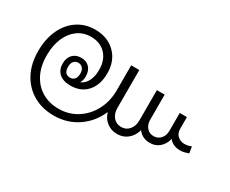

<svg xmlns="http://www.w3.org/2000/svg" viewBox="-85 -808 1276 1064"><g transform="rotate(30 552.5 -276.0)"><path d="M311 -12Q237 -12 180 -45Q123 -78 91 -138Q59 -198 59 -279Q59 -357 86 -415.5Q113 -474 162 -507Q211 -540 275 -540Q354 -540 403.5 -491.5Q453 -443 453 -363Q453 -290 414.5 -246Q376 -202 308 -202Q262 -202 236.5 -225Q211 -248 211 -287Q211 -323 231 -344.5Q251 -366 286 -366Q319 -366 338.5 -345Q358 -324 358 -287Q358 -264 347 -245Q375 -257 389.5 -286.5Q404 -316 404 -357Q404 -420 368.5 -457Q333 -494 275 -494Q226 -494 189.5 -467.5Q153 -441 132.5 -393.5Q112 -346 112 -283Q112 -213 138 -162.5Q164 -112 210 -85Q256 -58 316 -58Q380 -58 432 -90.5Q484 -123 514.5 -180Q545 -237 545 -309V-468H597V-225Q597 -189 616.5 -166.5Q636 -144 667 -144Q698 -144 717.5 -167Q737 -190 737 -226V-420H787V-260Q787 -229 804 -209.5Q821 -190 848 -190Q875 -190 892.5 -209.5Q910 -229 910 -260V-374H956V-298Q956 -270 974.5 -254Q993 -238 1018 -238Q1030 -238 1040.5 -240.5Q1051 -243 1061 -247L1068 -206Q1054 -201 1041 -198Q1028 -195 1014 -195Q968 -195 943 -227Q935 -191 909.5 -169Q884 -147 848 -147Q800 -147 772 -184Q762 -146 734 -122.5Q706 -99 667 -99Q628 -99 600 -121Q572 -143 562 -179Q530 -103 463.5 -57.5Q397 -12 311 -12ZM285 -239Q303 -239 313.5 -251.5Q324 -264 324 -287Q324 -309 313.5 -321.5Q303 -334 285 -334Q267 -334 256.5 -321.5Q246 -309 246 -287Q246 -239 285 -239Z"/></g></svg>

Font: Noto Sans Lao Looped Condensed Light
Style: Regular
Weight: 300
Width: 3
Designer: Mark Frömberg, Ben Mitchell
Foundry: The Fontpad Ltd
Version: Version 1.002; ttfautohint (v1.8.4.7-5d5b)